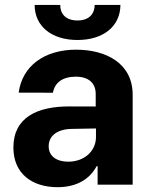

<svg xmlns="http://www.w3.org/2000/svg" viewBox="-20 -756 620 786"><path d="M215.9 10.3C296.5 10.3 348.7 -24.9 375.4 -75.6H379.6V0H523.1V-367.9C523.1 -497.9 413 -552.6 291.5 -552.6C160.9 -552.6 70.7 -485.1 56.5 -376.8L196.7 -376.4C204.2 -418.3 236.5 -442.1 290.8 -442.1C342.3 -442.1 371.8 -416.2 371.8 -371.4V-320L265.3 -320.3C131 -321 34.8 -274.1 34.8 -152.3C34.8 -44.4 111.9 10.3 215.9 10.3ZM121.8 -735.8C121.8 -649.9 189.6 -592.3 297.2 -592.3C404.8 -592.3 472.7 -649.9 473 -735.8H367.5C367.5 -702.4 347.7 -672.2 297.2 -672.2C245.4 -672.2 226.2 -703.1 226.6 -735.8ZM179.3 -157.3C179.3 -199.9 214.1 -227.3 273.4 -228.3L372.9 -230.1V-195C372.9 -137.8 325.6 -94.1 259.2 -94.1C212.7 -94.1 179.3 -115.8 179.3 -157.3Z"/></svg>

Font: Margiela Sans
Style: Bold
Weight: 700
Designer: Stefan Endress, Andreas Faust
Version: Version 1.100;FEAKit 1.0